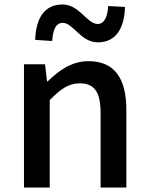

<svg xmlns="http://www.w3.org/2000/svg" viewBox="-20 -815 664 857"><path d="M87 -528V22H202V-368C250 -417 285 -443 336 -443C401 -443 429 -405 429 -310V22H544V-324C544 -464 492 -542 375 -542C300 -542 244 -501 193 -452H190L181 -528ZM137 -637 213 -632C216 -683 230 -713 260 -713C307 -713 340 -626 417 -626C498 -626 535 -689 538 -784L463 -788C460 -739 445 -708 416 -708C368 -708 335 -795 259 -795C178 -795 140 -733 137 -637Z"/></svg>

Font: コーポレート・ロゴ ver3 Medium
Style: Regular
Weight: 500
Designer: [KANA_main] LOGOTYPE.JP [Source Han Sans] Ryoko NISHIZUKA 西塚涼子 (kana, bopomofo & ideographs); Paul D. Hunt (Latin, Greek
Version: Version 12.001;FEAKit 1.0